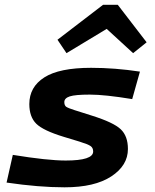

<svg xmlns="http://www.w3.org/2000/svg" viewBox="-20 -778 654 812"><path d="M223.1 -609.9 416 -757.8H478L600.1 -599.1L543 -553.2L431.2 -655.8L261.2 -553.2ZM521 -147.9Q521 -78.1 450.7 -32Q380.4 14.2 252.9 14.2Q144 14.2 7.8 -5.9L34.2 -123Q181.2 -99.1 257.8 -99.1Q374 -99.1 374 -137.2Q374 -152.8 363 -160.4Q352.1 -168 315.9 -179.2L250 -199.2Q163.1 -225.6 133.5 -254.6Q104 -283.7 104 -337.9Q104 -410.2 167.5 -450.7Q231 -491.2 365.2 -491.2Q466.3 -491.2 571.8 -475.1L539.1 -358.9Q423.3 -377.9 359.9 -377.9Q298.3 -377.9 275.1 -370.4Q252 -362.8 252 -346.2Q252 -332 260 -326.4Q268.1 -320.8 295.9 -312Q301.8 -310.1 305.2 -309.1L368.2 -289.1Q460 -260.3 490.5 -231.4Q521 -202.6 521 -147.9Z"/></svg>

Font: IntelOne Mono Bold
Style: Italic
Weight: 700
Italic angle: -16°
Designer: Fred Shallcrass
Foundry: Frere-Jones Type LLC
Version: Version 1.200;hotconv 1.1.0;makeotfexe 2.6.0;FJTRelease1.2